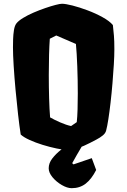

<svg xmlns="http://www.w3.org/2000/svg" viewBox="-20 -776 666 1005"><path d="M339.4 10.3Q312.5 8.8 276.4 1.2Q240.2 -6.3 203.1 -17.8Q166 -29.3 135.3 -43.2Q104.5 -57.1 88.4 -71.8Q81.5 -115.7 74.5 -177.7Q67.4 -239.7 61.3 -306.4Q55.2 -373 51.5 -431.9Q47.9 -490.7 47.9 -527.8Q47.9 -545.9 48.6 -570.6Q49.3 -595.2 53 -618.2Q56.6 -641.1 65.4 -652.8Q76.2 -667 100.6 -681.9Q125 -696.8 155.5 -710Q186 -723.1 216.6 -733.6Q247.1 -744.1 270.8 -750.2Q294.4 -756.3 304.7 -756.3Q322.8 -756.3 359.4 -747.1Q396 -737.8 438.2 -721.9Q480.5 -706.1 516.8 -686Q553.2 -666 570.8 -645Q574.2 -615.2 576.4 -588.9Q578.6 -562.5 578.6 -517.6Q578.6 -485.4 575.9 -439.2Q573.2 -393.1 568.8 -341.1Q564.5 -289.1 558.8 -239.7Q553.2 -190.4 547.1 -151.6Q541 -112.8 535.6 -92.8Q532.2 -78.6 517.8 -66.9Q503.4 -55.2 485.1 -45.7Q466.8 -36.1 451.7 -28.3Q418 -11.2 391.8 -1.7Q365.7 7.8 339.4 10.3ZM352.1 -116.2 381.8 -136.7Q384.8 -164.1 386 -203.1Q387.2 -242.2 387.2 -286.1Q387.2 -357.9 384.5 -428.7Q381.8 -499.5 377.4 -545.9L274.4 -590.3L240.7 -573.2Q238.3 -540.5 236.8 -489.5Q235.4 -438.5 235.4 -383.8Q235.4 -320.3 237.1 -261.7Q238.8 -203.1 242.2 -161.6Q262.2 -149.9 294.4 -135.7Q326.7 -121.6 352.1 -116.2ZM355.5 209Q332 209 303.7 192.6Q275.4 176.3 255.1 152.1Q234.9 127.9 234.9 105Q234.9 77.6 253.9 53.2Q272.9 28.8 299.3 8.1Q325.7 -12.7 347.7 -27.3L439.9 -61.5Q428.7 -43.9 413.1 -17.8Q397.5 8.3 382.6 34.2Q367.7 60.1 357.9 78.1L364.7 84.5L460.4 51.8L483.4 113.8Q459 161.6 428.5 185.3Q397.9 209 355.5 209Z"/></svg>

Font: Fruktur
Style: Regular
Weight: 400
Designer: Viktoriya Grabowska, Eben Sorkin
Foundry: Viktoriya Grabowska
Version: Version 1.008; ttfautohint (v1.8.4.7-5d5b)